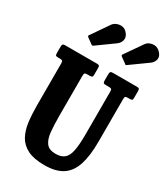

<svg xmlns="http://www.w3.org/2000/svg" viewBox="-253 -1162 1125 1290"><g transform="rotate(30 309.0 -517.0)"><path d="M425 -655H401.5Q387.5 -655 383.2 -659.5Q379 -664 379 -677.5V-722Q379 -738.5 382.8 -744.2Q386.5 -750 403 -750H586Q600 -750 604.5 -746Q609 -742 609 -727V-678Q609 -662.5 604.8 -658.8Q600.5 -655 589 -655H575.5Q558.5 -655 553.8 -651Q549 -647 549 -630V-300Q549 -192.5 526.5 -122Q504 -51.5 452.2 -17Q400.5 17.5 311.5 17.5Q229.5 17.5 181 -7Q132.5 -31.5 108.2 -75.2Q84 -119 76.5 -177.8Q69 -236.5 69 -305V-632Q69 -648 63.2 -651.5Q57.5 -655 43 -655H32.5Q17 -655 13 -659Q9 -663 9 -678.5V-725.5Q9 -740.5 13.8 -745.2Q18.5 -750 33 -750H277Q289.5 -750 294.2 -746.2Q299 -742.5 299 -729V-678.5Q299 -663.5 294.5 -659.2Q290 -655 274.5 -655H260.5Q242 -655 238 -650.2Q234 -645.5 234 -627.5V-320Q234 -246.5 239.5 -194.2Q245 -142 267.2 -114Q289.5 -86 339 -86Q383.5 -86 407.2 -106.8Q431 -127.5 440 -174.5Q449 -221.5 449 -300V-631Q449 -647 444.5 -651Q440 -655 425 -655ZM178.5 -845.5 139.5 -873.5Q132.5 -879.5 133.2 -883.8Q134 -888 140 -894.5L228 -1022.5Q238.5 -1038 257.8 -1046Q277 -1054 298 -1051.8Q319 -1049.5 334.5 -1033.5Q360 -1007.5 355.8 -981Q351.5 -954.5 328 -937L202.5 -846.5Q194 -840.5 190 -839.5Q186 -838.5 178.5 -845.5ZM440.5 -844.5 401 -873Q394 -879 393.2 -882.8Q392.5 -886.5 398.5 -893L488.5 -1022.5Q504 -1045.5 536.8 -1050Q569.5 -1054.5 593.5 -1031.5Q620.5 -1005 615.8 -979.5Q611 -954 588.5 -937L457 -842.5Q451 -838 448.2 -838.8Q445.5 -839.5 440.5 -844.5Z"/></g></svg>

Font: Besley* Condensed
Style: Bold
Weight: 700
Width: 3
Designer: Owen Earl
Foundry: indestructible type*
Version: Version 3.000; ttfautohint (v1.8.3)